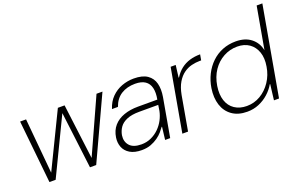

<svg xmlns="http://www.w3.org/2000/svg" viewBox="-87 -1058 2216 1424"><g transform="rotate(-20 1021.5 -346.5)"><path d="M106 0 55 -496H102L142 -61L353 -496H406L461 -61L658 -496H705L475 0H426L371 -446H370L155 0Z M832 12Q775 12 739.5 -9.5Q704 -31 690.5 -66Q677 -101 683 -141Q691 -195 722 -230.5Q753 -266 802.5 -283.5Q852 -301 914 -301H1067Q1077 -354 1068 -391.5Q1059 -429 1030 -448.5Q1001 -468 951 -468Q887 -468 841 -439Q795 -410 774 -350H727Q744 -404 779 -439Q814 -474 860 -491Q906 -508 955 -508Q1024 -508 1062 -481.5Q1100 -455 1111.5 -409.5Q1123 -364 1113 -305L1059 0H1019L1031 -100H1028Q1018 -86 1001.5 -66.5Q985 -47 960.5 -29.5Q936 -12 904.5 0Q873 12 832 12ZM844 -29Q885 -29 920.5 -45Q956 -61 983.5 -88Q1011 -115 1028.5 -148.5Q1046 -182 1053 -217L1060 -262H910Q850 -262 812 -246Q774 -230 755 -203Q736 -176 730 -142Q723 -93 751.5 -61Q780 -29 844 -29Z M1155 0 1243 -496H1283L1271 -400H1274Q1298 -438 1328.5 -461.5Q1359 -485 1397 -496.5Q1435 -508 1480 -508L1472 -463H1460Q1429 -463 1396 -455Q1363 -447 1333.5 -426Q1304 -405 1281.5 -367.5Q1259 -330 1248 -272L1200 0Z M1665 12Q1593 12 1546 -21.5Q1499 -55 1480.5 -112.5Q1462 -170 1473 -243Q1482 -300 1506.5 -348.5Q1531 -397 1568.5 -433Q1606 -469 1654.5 -488.5Q1703 -508 1760 -508Q1834 -508 1880.5 -471Q1927 -434 1939 -373L1998 -705H2043L1918 0H1878L1893 -123H1890Q1868 -85 1834 -54.5Q1800 -24 1757 -6Q1714 12 1665 12ZM1676 -29Q1734 -29 1783.5 -58Q1833 -87 1867.5 -138.5Q1902 -190 1912 -254Q1923 -318 1906.5 -366Q1890 -414 1851.5 -441Q1813 -468 1757 -468Q1699 -468 1648.5 -440.5Q1598 -413 1564 -363Q1530 -313 1519 -244Q1509 -179 1525 -130.5Q1541 -82 1580.5 -55.5Q1620 -29 1676 -29Z"/></g></svg>

Font: DM Sans 36pt ExtraLight
Style: Italic
Weight: 250
Italic angle: -10°
Designer: Colophon Foundry, Jonny Pinhorn
Foundry: Colophon Foundry
Version: Version 4.004;gftools[0.9.30]